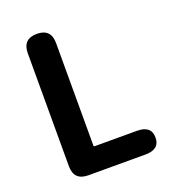

<svg xmlns="http://www.w3.org/2000/svg" viewBox="-135 -843 848 945"><g transform="rotate(-20 289.0 -370.5)"><path d="M166 0Q91 0 91 -75V-666Q91 -741 165 -741Q239 -741 239 -666V-129Q239 -124 244 -124H465Q540 -124 540 -62Q540 0 465 0Z"/></g></svg>

Font: Resource Han Rounded JP
Style: Bold
Weight: 700
Designer: Cyano Hao (round all glyphs); Ryoko NISHIZUKA 西塚涼子 (kana, bopomofo & ideographs); Paul D. Hunt (Latin, Greek & Cyrillic)
Foundry: Cyano Hao
Version: 0.990